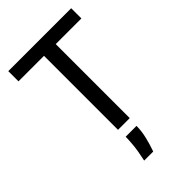

<svg xmlns="http://www.w3.org/2000/svg" viewBox="-261 -751 1064 1064"><g transform="rotate(-45 271.0 -218.5)"><path d="M225 0V-660H317V0ZM25 -580V-660H518V-580ZM207 223Q221 159 224.5 119Q228 79 228 57H313Q313 96 303 138.5Q293 181 278 223Z"/></g></svg>

Font: Bricolage Grotesque 17pt
Style: Regular
Weight: 400
Version: Version 1.001;gftools[0.9.33.dev8+g029e19f]